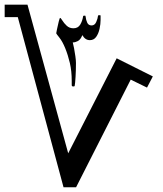

<svg xmlns="http://www.w3.org/2000/svg" viewBox="-20 -731 696 822"><path d="M634.3 -403.8 609.4 -356 539.6 -390.1 305.7 70.8H252L56.2 -657.7H0V-710.9H97.7L272 -74.7L479.5 -481.4ZM410.6 -664.1V-645Q410.6 -627.9 406.2 -607.7Q401.9 -587.4 391.8 -573.2Q381.8 -559.1 364.7 -559.1Q344.7 -559.1 332.5 -580.6Q325.2 -561.5 313.5 -555.4Q301.8 -549.3 291.5 -549.3Q293.9 -541 297.1 -524.4Q300.3 -507.8 302.7 -490.2Q305.2 -472.7 305.2 -461.4Q305.2 -431.6 303.5 -402.6Q301.8 -373.5 299.8 -363.8Q299.8 -360.8 293.5 -360.8Q287.1 -360.8 287.1 -366.7V-384.3Q287.1 -426.8 279.1 -461.2Q271 -495.6 259.3 -524.4Q247.6 -553.2 234.1 -570.1Q220.7 -586.9 220.7 -588.4Q220.7 -589.8 224.1 -606.2Q227.5 -622.6 231.4 -638.4Q235.4 -654.3 237.3 -654.3Q240.2 -654.3 247.1 -643.1Q253.9 -631.8 265.6 -620.8Q277.3 -609.9 294.4 -609.9Q314 -609.9 323.5 -625.7Q333 -641.6 335.9 -661.6Q335.9 -664.1 343.3 -664.1Q346.7 -664.1 346.7 -658.7Q348.1 -645.5 353.5 -633.8Q358.9 -622.1 372.1 -622.1Q385.3 -622.1 391.8 -636.5Q398.4 -650.9 399.9 -664.6Q401.4 -666 405.3 -666Q410.6 -666 410.6 -664.1Z"/></svg>

Font: Scheherazade New SemiBold
Style: Regular
Weight: 600
Designer: SIL International
Foundry: SIL International
Version: Version 4.000